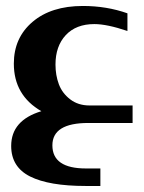

<svg xmlns="http://www.w3.org/2000/svg" viewBox="-20 -408 477 637"><path d="M419.9 -58.1V0H272.9Q153.8 0 153.8 74.2Q153.8 150.9 265.1 150.9H313V209H264.2Q142.6 209 79.8 177.5Q17.1 146 17.1 76.2Q17.1 -8.8 117.2 -39.1Q25.9 -91.8 25.9 -196.8Q25.9 -282.7 87.9 -335.4Q149.9 -388.2 254.9 -388.2Q334 -388.2 402.8 -363.8V-305.2Q335 -328.1 293 -328.1Q232.4 -328.1 198.2 -291.5Q164.1 -254.9 164.1 -193.8Q164.1 -158.2 175.3 -128.4Q186.5 -98.6 212.9 -78.4Q239.3 -58.1 276.9 -58.1Z"/></svg>

Font: Wesal
Style: Regular
Weight: 700
Designer: Ahmed zaza
Foundry: Ahmed zaza
Version: Version 2.01